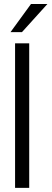

<svg xmlns="http://www.w3.org/2000/svg" viewBox="-20 -910 250 930"><path d="M209.5 -890.5 86.5 -754.5H31L130 -890.5ZM53 -700H121.5V0H53Z"/></svg>

Font: Overused Grotesk Book
Style: Regular
Weight: 375
Version: Version 0.004